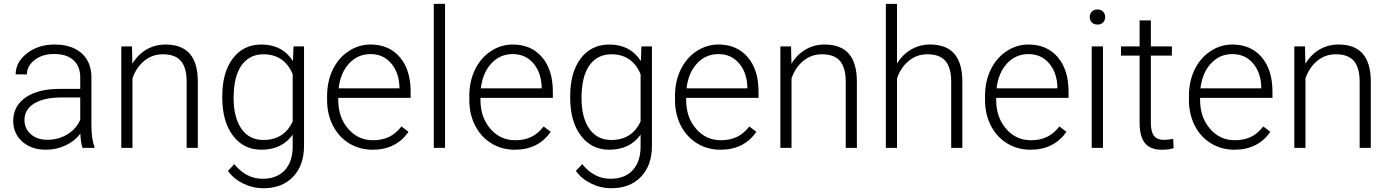

<svg xmlns="http://www.w3.org/2000/svg" viewBox="-20 -770 7234 1000"><path d="M409.7 0Q400.9 -24.9 398.4 -73.7Q367.7 -33.7 320.1 -12Q272.5 9.8 219.2 9.8Q143.1 9.8 95.9 -32.7Q48.8 -75.2 48.8 -140.1Q48.8 -217.3 113 -262.2Q177.2 -307.1 292 -307.1H397.9V-367.2Q397.9 -423.8 363 -456.3Q328.1 -488.8 261.2 -488.8Q200.2 -488.8 160.2 -457.5Q120.1 -426.3 120.1 -382.3L61.5 -382.8Q61.5 -445.8 120.1 -491.9Q178.7 -538.1 264.2 -538.1Q352.5 -538.1 403.6 -493.9Q454.6 -449.7 456.1 -370.6V-120.6Q456.1 -43.9 472.2 -5.9V0ZM226.1 -42Q284.7 -42 330.8 -70.3Q377 -98.6 397.9 -146V-262.2H293.5Q206.1 -261.2 156.7 -230.2Q107.4 -199.2 107.4 -145Q107.4 -100.6 140.4 -71.3Q173.3 -42 226.1 -42Z M667.5 -528.3 669.4 -438Q699.2 -486.8 743.7 -512.5Q788.1 -538.1 841.8 -538.1Q926.8 -538.1 968.3 -490.2Q1009.8 -442.4 1010.3 -346.7V0H952.1V-347.2Q951.7 -418 922.1 -452.6Q892.6 -487.3 827.6 -487.3Q773.4 -487.3 731.7 -453.4Q689.9 -419.4 669.9 -361.8V0H611.8V-528.3Z M1137.7 -269Q1137.7 -393.1 1192.6 -465.6Q1247.6 -538.1 1341.8 -538.1Q1449.7 -538.1 1505.9 -452.1L1508.8 -528.3H1563.5V-10.7Q1563.5 91.3 1506.3 150.9Q1449.2 210.4 1351.6 210.4Q1296.4 210.4 1246.3 185.8Q1196.3 161.1 1167.5 120.1L1200.2 85Q1262.2 161.1 1347.7 161.1Q1420.9 161.1 1461.9 117.9Q1502.9 74.7 1504.4 -2V-68.4Q1448.2 9.8 1340.8 9.8Q1249 9.8 1193.4 -63.5Q1137.7 -136.7 1137.7 -261.2ZM1196.8 -258.8Q1196.8 -157.7 1237.3 -99.4Q1277.8 -41 1351.6 -41Q1459.5 -41 1504.4 -137.7V-383.3Q1483.9 -434.1 1445.3 -460.7Q1406.7 -487.3 1352.5 -487.3Q1278.8 -487.3 1237.8 -429.4Q1196.8 -371.6 1196.8 -258.8Z M1920.4 9.8Q1853 9.8 1798.6 -23.4Q1744.1 -56.6 1713.9 -116Q1683.6 -175.3 1683.6 -249V-270Q1683.6 -346.2 1713.1 -407.2Q1742.7 -468.3 1795.4 -503.2Q1848.1 -538.1 1909.7 -538.1Q2005.9 -538.1 2062.3 -472.4Q2118.7 -406.7 2118.7 -293V-260.3H1741.7V-249Q1741.7 -159.2 1793.2 -99.4Q1844.7 -39.6 1922.9 -39.6Q1969.7 -39.6 2005.6 -56.6Q2041.5 -73.7 2070.8 -111.3L2107.4 -83.5Q2043 9.8 1920.4 9.8ZM1909.7 -488.3Q1843.8 -488.3 1798.6 -439.9Q1753.4 -391.6 1743.7 -310.1H2060.5V-316.4Q2058.1 -392.6 2017.1 -440.4Q1976.1 -488.3 1909.7 -488.3Z M2297.9 0H2239.3V-750H2297.9Z M2661.1 9.8Q2593.8 9.8 2539.3 -23.4Q2484.9 -56.6 2454.6 -116Q2424.3 -175.3 2424.3 -249V-270Q2424.3 -346.2 2453.9 -407.2Q2483.4 -468.3 2536.1 -503.2Q2588.9 -538.1 2650.4 -538.1Q2746.6 -538.1 2803 -472.4Q2859.4 -406.7 2859.4 -293V-260.3H2482.4V-249Q2482.4 -159.2 2533.9 -99.4Q2585.4 -39.6 2663.6 -39.6Q2710.4 -39.6 2746.3 -56.6Q2782.2 -73.7 2811.5 -111.3L2848.1 -83.5Q2783.7 9.8 2661.1 9.8ZM2650.4 -488.3Q2584.5 -488.3 2539.3 -439.9Q2494.1 -391.6 2484.4 -310.1H2801.3V-316.4Q2798.8 -392.6 2757.8 -440.4Q2716.8 -488.3 2650.4 -488.3Z M2949.7 -269Q2949.7 -393.1 3004.6 -465.6Q3059.6 -538.1 3153.8 -538.1Q3261.7 -538.1 3317.9 -452.1L3320.8 -528.3H3375.5V-10.7Q3375.5 91.3 3318.4 150.9Q3261.2 210.4 3163.6 210.4Q3108.4 210.4 3058.3 185.8Q3008.3 161.1 2979.5 120.1L3012.2 85Q3074.2 161.1 3159.7 161.1Q3232.9 161.1 3273.9 117.9Q3314.9 74.7 3316.4 -2V-68.4Q3260.3 9.8 3152.8 9.8Q3061 9.8 3005.4 -63.5Q2949.7 -136.7 2949.7 -261.2ZM3008.8 -258.8Q3008.8 -157.7 3049.3 -99.4Q3089.8 -41 3163.6 -41Q3271.5 -41 3316.4 -137.7V-383.3Q3295.9 -434.1 3257.3 -460.7Q3218.8 -487.3 3164.6 -487.3Q3090.8 -487.3 3049.8 -429.4Q3008.8 -371.6 3008.8 -258.8Z M3732.4 9.8Q3665 9.8 3610.6 -23.4Q3556.2 -56.6 3525.9 -116Q3495.6 -175.3 3495.6 -249V-270Q3495.6 -346.2 3525.1 -407.2Q3554.7 -468.3 3607.4 -503.2Q3660.2 -538.1 3721.7 -538.1Q3817.9 -538.1 3874.3 -472.4Q3930.7 -406.7 3930.7 -293V-260.3H3553.7V-249Q3553.7 -159.2 3605.2 -99.4Q3656.7 -39.6 3734.9 -39.6Q3781.7 -39.6 3817.6 -56.6Q3853.5 -73.7 3882.8 -111.3L3919.4 -83.5Q3855 9.8 3732.4 9.8ZM3721.7 -488.3Q3655.8 -488.3 3610.6 -439.9Q3565.4 -391.6 3555.7 -310.1H3872.6V-316.4Q3870.1 -392.6 3829.1 -440.4Q3788.1 -488.3 3721.7 -488.3Z M4100.1 -528.3 4102.1 -438Q4131.8 -486.8 4176.3 -512.5Q4220.7 -538.1 4274.4 -538.1Q4359.4 -538.1 4400.9 -490.2Q4442.4 -442.4 4442.9 -346.7V0H4384.8V-347.2Q4384.3 -418 4354.7 -452.6Q4325.2 -487.3 4260.3 -487.3Q4206.1 -487.3 4164.3 -453.4Q4122.6 -419.4 4102.5 -361.8V0H4044.4V-528.3Z M4651.9 -439Q4680.7 -486.3 4725.6 -512.2Q4770.5 -538.1 4823.7 -538.1Q4908.7 -538.1 4950.2 -490.2Q4991.7 -442.4 4992.2 -346.7V0H4934.1V-347.2Q4933.6 -418 4904.1 -452.6Q4874.5 -487.3 4809.6 -487.3Q4755.4 -487.3 4713.6 -453.4Q4671.9 -419.4 4651.9 -361.8V0H4593.8V-750H4651.9Z M5347.2 9.8Q5279.8 9.8 5225.3 -23.4Q5170.9 -56.6 5140.6 -116Q5110.4 -175.3 5110.4 -249V-270Q5110.4 -346.2 5139.9 -407.2Q5169.4 -468.3 5222.2 -503.2Q5274.9 -538.1 5336.4 -538.1Q5432.6 -538.1 5489 -472.4Q5545.4 -406.7 5545.4 -293V-260.3H5168.5V-249Q5168.5 -159.2 5220 -99.4Q5271.5 -39.6 5349.6 -39.6Q5396.5 -39.6 5432.4 -56.6Q5468.3 -73.7 5497.6 -111.3L5534.2 -83.5Q5469.7 9.8 5347.2 9.8ZM5336.4 -488.3Q5270.5 -488.3 5225.3 -439.9Q5180.2 -391.6 5170.4 -310.1H5487.3V-316.4Q5484.9 -392.6 5443.8 -440.4Q5402.8 -488.3 5336.4 -488.3Z M5724.6 0H5666V-528.3H5724.6ZM5655.8 -681.2Q5655.8 -697.8 5666.5 -709.2Q5677.2 -720.7 5695.8 -720.7Q5714.4 -720.7 5725.3 -709.2Q5736.3 -697.8 5736.3 -681.2Q5736.3 -664.6 5725.3 -653.3Q5714.4 -642.1 5695.8 -642.1Q5677.2 -642.1 5666.5 -653.3Q5655.8 -664.6 5655.8 -681.2Z M5974.1 -663.6V-528.3H6083.5V-480.5H5974.1V-128.4Q5974.1 -84.5 5990 -63Q6005.9 -41.5 6043 -41.5Q6057.6 -41.5 6090.3 -46.4L6092.8 1.5Q6069.8 9.8 6030.3 9.8Q5970.2 9.8 5942.9 -25.1Q5915.5 -60.1 5915.5 -127.9V-480.5H5818.4V-528.3H5915.5V-663.6Z M6409.2 9.8Q6341.8 9.8 6287.4 -23.4Q6232.9 -56.6 6202.6 -116Q6172.4 -175.3 6172.4 -249V-270Q6172.4 -346.2 6201.9 -407.2Q6231.4 -468.3 6284.2 -503.2Q6336.9 -538.1 6398.4 -538.1Q6494.6 -538.1 6551 -472.4Q6607.4 -406.7 6607.4 -293V-260.3H6230.5V-249Q6230.5 -159.2 6282 -99.4Q6333.5 -39.6 6411.6 -39.6Q6458.5 -39.6 6494.4 -56.6Q6530.3 -73.7 6559.6 -111.3L6596.2 -83.5Q6531.7 9.8 6409.2 9.8ZM6398.4 -488.3Q6332.5 -488.3 6287.4 -439.9Q6242.2 -391.6 6232.4 -310.1H6549.3V-316.4Q6546.9 -392.6 6505.9 -440.4Q6464.8 -488.3 6398.4 -488.3Z M6776.9 -528.3 6778.8 -438Q6808.6 -486.8 6853 -512.5Q6897.5 -538.1 6951.2 -538.1Q7036.1 -538.1 7077.6 -490.2Q7119.1 -442.4 7119.6 -346.7V0H7061.5V-347.2Q7061 -418 7031.5 -452.6Q7002 -487.3 6937 -487.3Q6882.8 -487.3 6841.1 -453.4Q6799.3 -419.4 6779.3 -361.8V0H6721.2V-528.3Z"/></svg>

Font: Vazir Thin UI
Style: Thin-UI
Weight: 100
Designer: Saber Rastikerdar
Foundry: Saber Rastikerdar
Version: Version 30.0.0